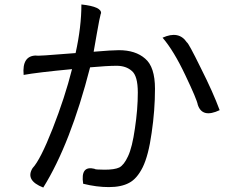

<svg xmlns="http://www.w3.org/2000/svg" viewBox="-20 -810 1040 861"><path d="M303 -500Q145 -485 86 -474Q78 -561 143 -561Q137 -557 319 -572Q345 -689 345 -790Q438 -780 433 -749H432Q428 -729 425 -718Q423 -708 414 -658L400 -578Q482 -585 513 -585Q588 -585 631 -547Q675 -510 675 -412Q675 -315 660 -214Q646 -113 620 -60Q594 -8 559 10Q524 29 468 29Q413 29 353 14Q340 -69 404 -53Q405 -49 449 -49Q494 -49 515 -59Q536 -70 554 -109Q573 -149 585 -234Q598 -320 598 -395Q598 -470 571 -492Q545 -515 503 -515Q461 -515 384 -508Q296 -165 174 31Q92 -1 126 -56Q161 -93 216 -233Q271 -373 303 -500ZM709 -641Q782 -674 818 -620Q825 -618 880 -506Q936 -395 965 -316Q887 -279 867 -340Q863 -364 811 -473Q759 -583 709 -641Z"/></svg>

Font: Swei Toothpaste CJK TC
Style: Regular
Weight: 400
Version: Version 1.0